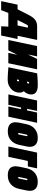

<svg xmlns="http://www.w3.org/2000/svg" viewBox="1297 -1866 678 3346"><g transform="rotate(90 1636.0 -193.0)"><path d="M587 -160 659 -501H422Q377 -501 344.5 -487Q312 -473 289.5 -450Q267 -427 250.5 -400.5Q234 -374 222 -350L125 -160H44L-17 126H140L188 1H427L421 126H582L643 -160ZM312 -160 390 -315Q394 -322 397.5 -327Q401 -332 404 -335Q407 -338 410.5 -339.5Q414 -341 418 -341H445L407 -160Z M946 -500H766L660 1H840L918 -156L885 1H1065L1171 -500H991L912 -341Z M1552 -270Q1573 -288 1586.5 -314Q1600 -340 1606 -365Q1614 -404 1605.5 -432Q1597 -460 1576 -477.5Q1555 -495 1524.5 -503.5Q1494 -512 1458 -512Q1412 -512 1372.5 -510.5Q1333 -509 1303.5 -506.5Q1274 -504 1257.5 -502.5Q1241 -501 1241 -501L1135 0Q1135 0 1150.5 1Q1166 2 1190.5 4Q1215 6 1244 8Q1273 10 1300.5 11Q1328 12 1348 12Q1413 12 1460 -12Q1507 -36 1535.5 -72.5Q1564 -109 1572 -148Q1581 -188 1575.5 -219Q1570 -250 1552 -270ZM1409 -361Q1412 -361 1414 -359.5Q1416 -358 1417 -356Q1418 -354 1418.5 -350.5Q1419 -347 1418 -343Q1417 -339 1414.5 -334.5Q1412 -330 1407 -327Q1402 -324 1395 -324H1385L1393 -360Q1395 -360 1397 -360.5Q1399 -361 1401 -361Q1403 -361 1405 -361Q1407 -361 1409 -361ZM1361 -149Q1360 -149 1358.5 -149Q1357 -149 1355.5 -149Q1354 -149 1352 -149.5Q1350 -150 1348 -150L1356 -186H1368Q1372 -186 1374.5 -185Q1377 -184 1378.5 -181.5Q1380 -179 1380.5 -176Q1381 -173 1380 -168Q1379 -162 1376 -157.5Q1373 -153 1369 -151Q1365 -149 1361 -149Z M1887 -326H1859L1896 -500H1714L1608 0H1790L1837 -221H1865L1818 0H1997L2103 -500H1924Z M2487 -185 2515 -317Q2535 -409 2496.5 -460.5Q2458 -512 2367 -512Q2303 -512 2254 -488.5Q2205 -465 2173 -421.5Q2141 -378 2128 -317L2100 -185Q2088 -126 2098.5 -82Q2109 -38 2146.5 -14Q2184 10 2253 10Q2348 10 2408 -43.5Q2468 -97 2487 -185ZM2334 -311 2309 -191Q2308 -185 2305.5 -180Q2303 -175 2299.5 -172Q2296 -169 2291 -169Q2286 -169 2283.5 -172Q2281 -175 2281 -180Q2281 -185 2282 -191L2307 -311Q2309 -318 2311.5 -323Q2314 -328 2318 -330.5Q2322 -333 2326 -333Q2331 -333 2333 -330.5Q2335 -328 2335.5 -323Q2336 -318 2334 -311Z M2622 -500 2516 0H2696L2768 -339H2863L2897 -500Z M3254 -185 3282 -317Q3302 -409 3263.5 -460.5Q3225 -512 3134 -512Q3070 -512 3021 -488.5Q2972 -465 2940 -421.5Q2908 -378 2895 -317L2867 -185Q2855 -126 2865.5 -82Q2876 -38 2913.5 -14Q2951 10 3020 10Q3115 10 3175 -43.5Q3235 -97 3254 -185ZM3101 -311 3076 -191Q3075 -185 3072.5 -180Q3070 -175 3066.5 -172Q3063 -169 3058 -169Q3053 -169 3050.5 -172Q3048 -175 3048 -180Q3048 -185 3049 -191L3074 -311Q3076 -318 3078.5 -323Q3081 -328 3085 -330.5Q3089 -333 3093 -333Q3098 -333 3100 -330.5Q3102 -328 3102.5 -323Q3103 -318 3101 -311Z"/></g></svg>

Font: Advent Pro Black
Style: Italic
Weight: 900
Italic angle: -12°
Version: Version 3.000